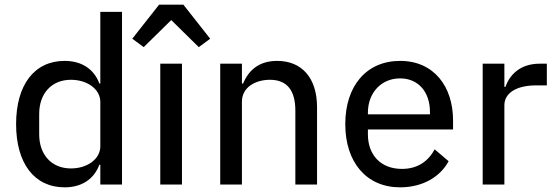

<svg xmlns="http://www.w3.org/2000/svg" viewBox="-20 -791 2382 823"><path d="M410 0H503V-740H410V-433H406C382 -497 328 -530 257 -530C127 -530 49 -427 49 -259C49 -91 127 12 257 12C328 12 382 -21 406 -85H410ZM284 -69C201 -69 148 -128 148 -215V-303C148 -390 201 -449 284 -449C354 -449 410 -409 410 -354V-164C410 -109 354 -69 284 -69Z M662 -771 547 -625 596 -589 714 -705 832 -589 881 -625 766 -771ZM760 0V-518H667V0Z M1017 0V-355C1017 -418 1076 -449 1137 -449C1210 -449 1246 -404 1246 -317V0H1339V-331C1339 -457 1274 -530 1168 -530C1090 -530 1046 -490 1022 -433H1017V-518H924V0Z M1695 12C1792 12 1867 -33 1903 -100L1843 -151C1815 -98 1768 -67 1703 -67C1610 -67 1557 -129 1557 -215V-236H1922V-275C1922 -420 1840 -530 1695 -530C1551 -530 1460 -423 1460 -259C1460 -95 1551 12 1695 12ZM1695 -455C1773 -455 1823 -397 1823 -311V-301H1557V-308C1557 -393 1614 -455 1695 -455Z M2142 0V-340C2142 -391 2192 -425 2278 -425H2324V-518H2293C2210 -518 2164 -470 2147 -419H2142V-518H2049V0Z"/></svg>

Font: IBM Plex Thai Text
Style: Regular
Weight: 450
Designer: Mike Abbink, Paul van der Laan, Pieter van Rosmalen, Ben Mitchell, Mark Frömberg
Foundry: Bold Monday
Version: Version 1.0